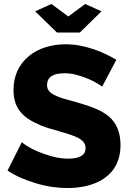

<svg xmlns="http://www.w3.org/2000/svg" viewBox="-20 -939 655 967"><path d="M267 -775H382L491 -882L409 -919L324 -856L239 -919L157 -882ZM452 -691Q379 -716 310 -716Q256 -716 209 -701Q162 -686 126 -657Q48 -592 48 -485Q48 -445 60 -415Q82 -357 154 -322Q185 -306 218 -295.5Q251 -285 308 -269Q342 -259 362 -250Q387 -239 399 -225.5Q411 -212 411 -193Q411 -140 324 -140Q285 -140 243 -151Q162 -174 116 -204Q98 -215 90 -223L18 -80Q76 -41 161 -16Q239 8 321 8Q374 8 421.5 -4Q469 -16 505 -41Q587 -98 587 -209Q587 -302 528 -353Q501 -375 462 -391.5Q423 -408 366 -424Q331 -433 301 -442Q271 -451 255 -460Q236 -469 226.5 -481Q217 -493 217 -511Q217 -570 305 -570Q338 -570 369 -561Q430 -544 473 -517Q491 -507 494 -502L566 -638Q510 -671 452 -691Z"/></svg>

Font: RT Raleway ExtraBold
Style: Regular
Weight: 400
Designer: Matt McInerney, Pablo Impallari, Rodrigo Fuenzalida — Edited by Milan Moffatt in April 2016
Foundry: Matt McInerney, Pablo Impallari, Rodrigo Fuenzalida — Edited by Milan Moffatt in April 2016
Version: Version 3.001